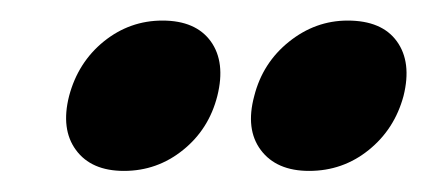

<svg xmlns="http://www.w3.org/2000/svg" viewBox="-20 -650 405 182"><path d="M97.5 -488Q66.5 -488 52 -507.8Q37.5 -527.5 45.5 -559Q54 -591 78.5 -610.8Q103 -630.5 134 -630.5Q165.5 -630.5 179.8 -610.8Q194 -591 186 -559Q178 -527.5 153.5 -507.8Q129 -488 97.5 -488ZM273 -488Q242 -488 227.2 -507.8Q212.5 -527.5 221 -559Q229 -590.5 254 -610.5Q279 -630.5 309.5 -630.5Q342 -630.5 356.2 -610.8Q370.5 -591 362.5 -559Q354 -527.5 329.5 -507.8Q305 -488 273 -488Z"/></svg>

Font: Fraunces 120pt
Style: Bold Italic
Weight: 700
Italic angle: -16°
Version: Version 1.000;[b76b70a41]